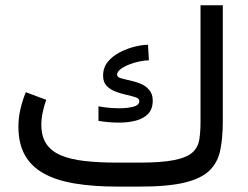

<svg xmlns="http://www.w3.org/2000/svg" viewBox="-20 -692 921 712"><path d="M417.5 -88.9Q346.7 -88.9 293.5 -95Q240.2 -101.1 204.8 -116.5Q169.4 -131.8 151.4 -159.2Q133.3 -186.5 133.3 -229.5Q133.3 -251.5 138.4 -275.9Q143.6 -300.3 151.4 -321.8L75.7 -350.1Q63.5 -320.3 55.9 -288.1Q48.3 -255.9 48.3 -222.2Q48.3 -160.6 71.5 -118.2Q94.7 -75.7 140.9 -49.6Q187 -23.4 256.3 -11.7Q325.7 0 417.5 0H498Q603.5 0 665.5 -15.1Q727.5 -30.3 757.8 -60.5Q788.1 -90.8 797.1 -136.2Q806.2 -181.6 806.2 -242.2V-672.4H723.6V-240.7Q723.6 -203.6 719.2 -175Q714.8 -146.5 694.6 -127.4Q674.3 -108.4 627.2 -98.6Q580.1 -88.9 494.6 -88.9ZM345.2 -297.9V-243.7Q363.8 -240.7 383.1 -239Q402.3 -237.3 421.4 -237.3Q454.1 -237.3 482.7 -244.4Q511.2 -251.5 528.8 -269.3Q546.4 -287.1 546.4 -319.3Q546.4 -332 543 -341.6Q539.6 -351.1 533.2 -358.4Q521 -373.5 501.2 -381.6Q481.4 -389.6 461.4 -393.8Q441.4 -397.9 427.7 -402.1Q414.1 -406.2 414.1 -414.6Q414.1 -425.3 426.5 -435.1Q439 -444.8 458 -452.4Q477.1 -460 497.1 -464.1Q517.1 -468.3 532.2 -468.3L528.8 -525.9Q507.8 -525.9 479.7 -519Q451.7 -512.2 424.6 -498.3Q397.5 -484.4 379.9 -462.9Q362.3 -441.4 362.3 -411.1Q362.3 -387.2 375.7 -373.3Q389.2 -359.4 409.2 -352.1Q429.2 -344.7 449.2 -340.3Q469.2 -335.9 482.9 -331.3Q496.6 -326.7 496.6 -317.4Q496.6 -301.8 474.1 -296.1Q451.7 -290.5 423.3 -290.5Q401.4 -290.5 380.1 -292.7Q358.9 -294.9 345.2 -297.9Z"/></svg>

Font: Vazirmatn
Style: Regular
Weight: 400
Designer: Saber Rastikerdar
Foundry: Saber Rastikerdar
Version: Version 33.003;September 2, 2022;FontCreator 14.0.0.2862 64-